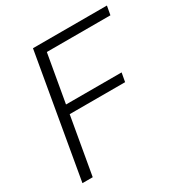

<svg xmlns="http://www.w3.org/2000/svg" viewBox="-166 -838 919 964"><g transform="rotate(-30 294.0 -355.5)"><path d="M483.9 -383.3H161.6L210 -659.7H578.6L587.9 -710.9H159.2L35.6 0H95.2L153.3 -332H474.6Z"/></g></svg>

Font: Roboto Light
Style: Italic
Weight: 300
Italic angle: -12°
Designer: Google
Version: Version 2.137; 2017